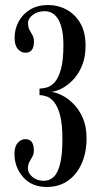

<svg xmlns="http://www.w3.org/2000/svg" viewBox="-20 -731 400 763"><path d="M165.5 12Q106 12 71.8 -27.2Q37.5 -66.5 37.5 -120Q37.5 -149 50.8 -163.5Q64 -178 80.5 -178Q114.5 -178 114.5 -134Q114.5 -118.5 108.5 -108.2Q102.5 -98 96.8 -87.5Q91 -77 91 -60.5Q91 -43 109 -27.8Q127 -12.5 154.5 -12.5Q176 -12.5 192.5 -27.2Q209 -42 218.5 -78.2Q228 -114.5 228 -179Q228 -238 218.8 -272.8Q209.5 -307.5 195.2 -325Q181 -342.5 165.2 -347.8Q149.5 -353 137 -353V-379Q150 -379 166.2 -383.5Q182.5 -388 197.5 -404.5Q212.5 -421 222.2 -456Q232 -491 232 -552Q232 -617 212.8 -651.8Q193.5 -686.5 157.5 -686.5Q129.5 -686.5 110.5 -672Q91.5 -657.5 91.5 -640Q91.5 -623 97.2 -612.2Q103 -601.5 109 -591Q115 -580.5 115 -565.5Q115 -521.5 80.5 -521.5Q64.5 -521.5 51.2 -536Q38 -550.5 38 -580Q38 -615.5 54 -645.2Q70 -675 99.8 -693Q129.5 -711 170.5 -711Q211 -711 245 -692.5Q279 -674 299.5 -638.2Q320 -602.5 320 -550Q320 -502.5 305.2 -468.2Q290.5 -434 268.5 -411.8Q246.5 -389.5 223.2 -378.2Q200 -367 183 -366Q200.5 -364.5 224.2 -353.2Q248 -342 270.8 -319.5Q293.5 -297 308.8 -262.8Q324 -228.5 324 -181.5Q324 -126.5 305.2 -82.8Q286.5 -39 251 -13.5Q215.5 12 165.5 12Z"/></svg>

Font: Imbue 50pt Medium
Style: Regular
Weight: 500
Designer: Tyler Finck
Foundry: Etcetera Type Company
Version: Version 1.102; ttfautohint (v1.8.3)